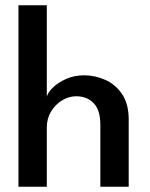

<svg xmlns="http://www.w3.org/2000/svg" viewBox="-20 -708 568 728"><path d="M298.5 -422.5Q339.5 -422.5 378.5 -405.5Q417.5 -388.5 442.8 -351.2Q468 -314 468 -254.5V0H360.5V-235Q360.5 -290.5 335.2 -316.8Q310 -343 268.5 -343Q241 -343 215.5 -327.5Q190 -312 173.8 -285.5Q157.5 -259 157.5 -224.5V0H50V-688H157.5V-341.5Q162 -358.5 181.8 -377.2Q201.5 -396 232 -409.2Q262.5 -422.5 298.5 -422.5Z"/></svg>

Font: League Spartan Thin Medium
Style: Regular
Weight: 500
Version: Version 2.002